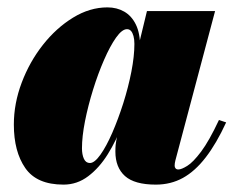

<svg xmlns="http://www.w3.org/2000/svg" viewBox="-20 -490 632 520"><path d="M152 10Q79.5 10 48.5 -34.8Q17.5 -79.5 17.5 -152.5Q17.5 -210 38.8 -266.2Q60 -322.5 96.2 -368.5Q132.5 -414.5 177.8 -442.2Q223 -470 271 -470Q296.5 -470 316.5 -458.5Q336.5 -447 348 -423.5Q359.5 -400 359.5 -363.5Q359.5 -348 354.5 -314.5Q349.5 -281 338.8 -238.8Q328 -196.5 311.5 -153Q295 -109.5 272 -72.5Q249 -35.5 219 -12.8Q189 10 152 10ZM223.5 -48.5Q236 -48.5 252 -71Q268 -93.5 284 -130.2Q300 -167 313.8 -210.2Q327.5 -253.5 335.8 -295.8Q344 -338 344 -371Q344 -383.5 341.5 -392.5Q339 -401.5 334.8 -406.2Q330.5 -411 324 -411Q310.5 -411 294.2 -388Q278 -365 261.8 -327.8Q245.5 -290.5 232 -247Q218.5 -203.5 210.2 -161.8Q202 -120 202 -88.5Q202 -71.5 207.2 -60Q212.5 -48.5 223.5 -48.5ZM402 10Q344.5 10 318.5 -13.2Q292.5 -36.5 292.5 -79.5Q292.5 -90 293.2 -97.5Q294 -105 295 -110L311 -184L337 -265.5L350.5 -346.5L378 -460H562.5L455 -55.5Q453 -48 453 -41Q453 -37 455.5 -34Q458 -31 463 -31Q471.5 -31 487.2 -40.8Q503 -50.5 524.8 -79.5Q546.5 -108.5 573 -165L592.5 -158.5Q566 -101 537.2 -63.8Q508.5 -26.5 475.5 -8.2Q442.5 10 402 10Z"/></svg>

Font: Bodoni Moda Black
Style: Italic
Weight: 900
Italic angle: -13°
Version: Version 2.005